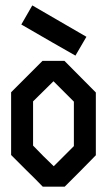

<svg xmlns="http://www.w3.org/2000/svg" viewBox="-20 -697 400 717"><path d="M255.9 -151.4V-317.4L179.7 -393.6Q154.3 -368.2 103.5 -318.4V-153.3L141.6 -114.3L180.7 -76.2ZM337.9 -117.2 280.3 -58.6 221.7 0H139.6Q110.4 -30.3 80.1 -59.6L21.5 -118.2V-352.5L80.1 -411.1L138.7 -469.7H220.7Q259.8 -429.7 337.9 -351.6ZM100.6 -676.8 302.7 -559.6 261.7 -489.3Q194.3 -527.3 59.6 -605.5Q73.2 -628.9 100.6 -676.8Z"/></svg>

Font: mr_KirucoupageG
Style: Regular
Weight: 400
Designer: Jan Henkel
Version: Version 1.00 May 25, 2020, initial release